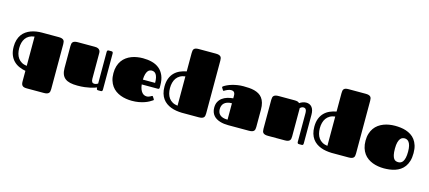

<svg xmlns="http://www.w3.org/2000/svg" viewBox="-68 -1464 5207 2329"><g transform="rotate(15 2536.0 -299.5)"><path d="M599.1 132.8Q599.1 149.9 596.2 162.6Q593.3 175.3 585 183.8Q576.7 192.4 562 196.8Q547.4 201.2 523.9 201.2H310.1Q289.6 201.2 275.9 197.3Q262.2 193.4 254.2 184.8Q246.1 176.3 242.7 163.6Q239.3 150.9 239.3 133.3V0Q196.3 -7.8 157.5 -24.9Q118.7 -42 89.4 -71.5Q60.1 -101.1 43 -144.3Q25.9 -187.5 25.9 -247.6Q25.9 -295.4 37.4 -333Q48.8 -370.6 68.8 -398.7Q88.9 -426.8 116.5 -446Q144 -465.3 176.3 -477.3Q208.5 -489.3 243.7 -494.6Q278.8 -500 314.9 -500H523.9Q547.4 -500 562 -495.6Q576.7 -491.2 585 -482.9Q593.3 -474.6 596.2 -461.7Q599.1 -448.7 599.1 -432.1ZM95.2 -247.6Q95.2 -210.9 103.5 -179.2Q111.8 -147.5 129.2 -123Q146.5 -98.6 173.8 -82.8Q201.2 -66.9 239.3 -62.5V-430.2Q201.2 -425.8 173.8 -410.4Q146.5 -395 129.2 -370.8Q111.8 -346.7 103.5 -315.4Q95.2 -284.2 95.2 -247.6Z M1048.8 -119.1Q1048.8 -91.3 1057.9 -78.1Q1066.9 -64.9 1088.9 -64.9Q1100.1 -64.9 1112.5 -69.8Q1125 -74.7 1131.8 -79.1V-477.1Q1131.8 -485.4 1135.5 -492.7Q1139.2 -500 1151.9 -500H1183.1Q1187.5 -500 1191.9 -499.5Q1196.3 -499 1199.5 -496.8Q1202.6 -494.6 1204.8 -490Q1207 -485.4 1207 -477.1V-22.9Q1207 -14.6 1204.8 -10Q1202.6 -5.4 1199.5 -3.2Q1196.3 -1 1191.9 -0.5Q1187.5 0 1183.1 0H1151.9Q1139.2 0 1135.5 -7.3Q1131.8 -14.6 1131.8 -30.8Q1121.1 -26.9 1101.8 -20Q1082.5 -13.2 1053.2 -6.6Q1023.9 0 984.1 4.9Q944.3 9.8 893.1 9.8Q840.3 9.8 802 1Q763.7 -7.8 738.5 -27.6Q713.4 -47.4 701.2 -79.1Q689 -110.8 689 -157.2V-432.1Q689 -448.7 691.9 -461.7Q694.8 -474.6 703.1 -482.9Q711.4 -491.2 726.1 -495.6Q740.7 -500 764.2 -500H978Q1006.3 -500 1021 -491.7Q1035.6 -483.4 1042 -471.2Q1048.3 -459 1048.6 -444.8Q1048.8 -430.7 1048.8 -418.9Z M1739.3 -81.1Q1752.4 -81.1 1763.2 -84.7Q1773.9 -88.4 1782.5 -92.8Q1791 -97.2 1796.6 -100.8Q1802.2 -104.5 1805.2 -104.5Q1809.6 -104.5 1811.3 -103Q1813 -101.6 1815.4 -97.7L1832.5 -71.3Q1835 -67.4 1835 -64.5Q1835 -61 1833 -59.1Q1831.1 -57.1 1829.1 -55.7Q1813 -44.4 1789.6 -31.5Q1766.1 -18.6 1735.1 -7.8Q1704.1 2.9 1665 10Q1626 17.1 1579.1 17.1Q1542.5 17.1 1505.9 11.2Q1469.2 5.4 1435.8 -7.3Q1402.3 -20 1373.5 -40.5Q1344.7 -61 1323.5 -90.8Q1302.2 -120.6 1290 -159.9Q1277.8 -199.2 1277.8 -250Q1277.8 -299.8 1290 -339.1Q1302.2 -378.4 1323.5 -408.2Q1344.7 -438 1373.5 -458.7Q1402.3 -479.5 1435.8 -492.4Q1469.2 -505.4 1505.9 -511.2Q1542.5 -517.1 1579.1 -517.1Q1640.1 -517.1 1692.6 -503.4Q1745.1 -489.7 1783.7 -458.5Q1822.3 -427.2 1844.2 -376.5Q1866.2 -325.7 1866.2 -252V-224.6Q1866.2 -215.8 1861.8 -210.9Q1857.4 -206.1 1847.2 -206.1H1645Q1648.9 -169.9 1658.9 -145.8Q1668.9 -121.6 1681.9 -107.2Q1694.8 -92.8 1710 -86.9Q1725.1 -81.1 1739.3 -81.1ZM1796.9 -266.1Q1796.9 -305.2 1790.8 -330.8Q1784.7 -356.4 1774.4 -371.8Q1764.2 -387.2 1750.2 -393.6Q1736.3 -399.9 1721.2 -399.9Q1710 -399.9 1696.8 -395.5Q1683.6 -391.1 1672.1 -377Q1660.6 -362.8 1652.6 -336.4Q1644.5 -310.1 1643.1 -266.1Z M2491.2 -67.9Q2491.2 -50.8 2488.3 -38.1Q2485.4 -25.4 2477.1 -17.1Q2468.8 -8.8 2454.1 -4.4Q2439.5 0 2416 0H2202.6Q2167 -1 2132.1 -6.6Q2097.2 -12.2 2065.7 -24.2Q2034.2 -36.1 2007.1 -55.4Q1980 -74.7 1960.2 -102.3Q1940.4 -129.9 1929.2 -167.2Q1918 -204.6 1918 -252.9Q1918 -313 1935.1 -356.2Q1952.1 -399.4 1981.4 -428.7Q2010.7 -458 2049.6 -475.1Q2088.4 -492.2 2131.3 -500V-731.4Q2131.3 -748.5 2133.8 -761.5Q2136.2 -774.4 2144 -783Q2151.9 -791.5 2165.5 -795.7Q2179.2 -799.8 2202.1 -799.8H2416Q2439.5 -799.8 2454.1 -795.4Q2468.8 -791 2477.1 -782.7Q2485.4 -774.4 2488.3 -761.5Q2491.2 -748.5 2491.2 -731.9ZM1987.3 -252.4Q1987.3 -216.3 1995.6 -184.8Q2003.9 -153.3 2021.2 -129.2Q2038.6 -105 2065.9 -89.4Q2093.3 -73.7 2131.3 -69.3V-437.5Q2093.3 -433.1 2065.9 -417.2Q2038.6 -401.4 2021.2 -377Q2003.9 -352.5 1995.6 -320.8Q1987.3 -289.1 1987.3 -252.4Z M2785.2 0Q2758.8 0 2732.2 -3.4Q2705.6 -6.8 2681.4 -14.4Q2657.2 -22 2636.2 -34.2Q2615.2 -46.4 2599.9 -64.5Q2584.5 -82.5 2575.7 -106.9Q2566.9 -131.3 2566.9 -163.1Q2566.9 -205.6 2583 -235.8Q2599.1 -266.1 2626.2 -286.1Q2653.3 -306.2 2688.5 -316.9Q2723.6 -327.6 2761.2 -330.6V-364.3Q2761.2 -383.3 2756.3 -394.5Q2751.5 -405.8 2743.9 -411.4Q2736.3 -417 2727.3 -418.7Q2718.3 -420.4 2710 -420.4Q2700.2 -420.4 2689.2 -417.5Q2678.2 -414.6 2668 -410.4Q2657.7 -406.2 2648.4 -401.4Q2639.2 -396.5 2632.8 -392.6Q2629.9 -390.6 2627.4 -389.2Q2625 -387.7 2622.6 -387.7Q2618.2 -387.7 2614.3 -394L2597.7 -420.4Q2595.2 -423.8 2595.2 -427.7Q2595.2 -431.6 2598.4 -434.6Q2601.6 -437.5 2604.5 -439.5Q2620.6 -450.7 2645.5 -462.4Q2670.4 -474.1 2701.4 -483.4Q2732.4 -492.7 2768.6 -498.5Q2804.7 -504.4 2843.3 -504.4Q2879.9 -504.4 2914.8 -502Q2949.7 -499.5 2980.7 -491.5Q3011.7 -483.4 3037.4 -468.5Q3063 -453.6 3081.8 -429.2Q3100.6 -404.8 3110.8 -369.1Q3121.1 -333.5 3121.1 -283.7V-65.9Q3121.1 -49.8 3118.2 -37.4Q3115.2 -24.9 3106.9 -16.6Q3098.6 -8.3 3084 -4.2Q3069.3 0 3045.9 0ZM2761.2 -268.6Q2726.1 -268.6 2702.1 -259.8Q2678.2 -251 2663.6 -236.3Q2648.9 -221.7 2642.6 -202.4Q2636.2 -183.1 2636.2 -162.6Q2636.2 -142.1 2642.6 -123.8Q2648.9 -105.5 2663.6 -91.8Q2678.2 -78.1 2702.1 -70.3Q2726.1 -62.5 2761.2 -62.5Z M3210.9 -432.1Q3210.9 -448.7 3213.9 -461.7Q3216.8 -474.6 3225.1 -482.9Q3233.4 -491.2 3248 -495.6Q3262.7 -500 3286.1 -500H3485.8Q3507.8 -500 3523.7 -495.6Q3539.6 -491.2 3546.4 -480.5Q3552.7 -484.9 3561.8 -490Q3570.8 -495.1 3581.5 -499.5Q3592.3 -503.9 3604.5 -506.8Q3616.7 -509.8 3629.9 -509.8Q3676.8 -509.8 3702.9 -477.5Q3729 -445.3 3729 -382.8V-22.9Q3729 -14.6 3726.8 -10Q3724.6 -5.4 3721.4 -3.2Q3718.3 -1 3713.9 -0.5Q3709.5 0 3705.1 0H3673.8Q3661.1 0 3657.5 -7.3Q3653.8 -14.6 3653.8 -22.9V-387.7Q3653.8 -415.5 3643.8 -430.2Q3633.8 -444.8 3611.8 -444.8Q3600.6 -444.8 3589.1 -438.7Q3577.6 -432.6 3570.8 -425.8V-68.4Q3570.8 -51.3 3567.9 -38.6Q3564.9 -25.9 3556.6 -17.3Q3548.3 -8.8 3533.7 -4.4Q3519 0 3495.6 0H3286.1Q3262.7 0 3248 -4.4Q3233.4 -8.8 3225.1 -17.1Q3216.8 -25.4 3213.9 -38.1Q3210.9 -50.8 3210.9 -67.9Z M4373 -67.9Q4373 -50.8 4370.1 -38.1Q4367.2 -25.4 4358.9 -17.1Q4350.6 -8.8 4335.9 -4.4Q4321.3 0 4297.9 0H4084.5Q4048.8 -1 4013.9 -6.6Q3979 -12.2 3947.5 -24.2Q3916 -36.1 3888.9 -55.4Q3861.8 -74.7 3842 -102.3Q3822.3 -129.9 3811 -167.2Q3799.8 -204.6 3799.8 -252.9Q3799.8 -313 3816.9 -356.2Q3834 -399.4 3863.3 -428.7Q3892.6 -458 3931.4 -475.1Q3970.2 -492.2 4013.2 -500V-731.4Q4013.2 -748.5 4015.6 -761.5Q4018.1 -774.4 4025.9 -783Q4033.7 -791.5 4047.4 -795.7Q4061 -799.8 4084 -799.8H4297.9Q4321.3 -799.8 4335.9 -795.4Q4350.6 -791 4358.9 -782.7Q4367.2 -774.4 4370.1 -761.5Q4373 -748.5 4373 -731.9ZM3869.1 -252.4Q3869.1 -216.3 3877.4 -184.8Q3885.7 -153.3 3903.1 -129.2Q3920.4 -105 3947.8 -89.4Q3975.1 -73.7 4013.2 -69.3V-437.5Q3975.1 -433.1 3947.8 -417.2Q3920.4 -401.4 3903.1 -377Q3885.7 -352.5 3877.4 -320.8Q3869.1 -289.1 3869.1 -252.4Z M4745.1 17.1Q4708.5 17.1 4671.9 11.2Q4635.3 5.4 4601.8 -7.3Q4568.4 -20 4539.6 -40.5Q4510.7 -61 4489.5 -90.8Q4468.3 -120.6 4456.1 -159.9Q4443.8 -199.2 4443.8 -250Q4443.8 -299.8 4456.1 -339.1Q4468.3 -378.4 4489.5 -408.2Q4510.7 -438 4539.6 -458.7Q4568.4 -479.5 4601.8 -492.4Q4635.3 -505.4 4671.9 -511.2Q4708.5 -517.1 4745.1 -517.1Q4778.8 -517.1 4814.2 -512.9Q4849.6 -508.8 4883.1 -497.8Q4916.5 -486.8 4946 -468Q4975.6 -449.2 4997.8 -419.9Q5020 -390.6 5033 -349.9Q5045.9 -309.1 5045.9 -253.9Q5045.9 -197.3 5033.2 -155Q5020.5 -112.8 4998.3 -82.8Q4976.1 -52.7 4946.8 -33.2Q4917.5 -13.7 4884 -2.7Q4850.6 8.3 4814.9 12.7Q4779.3 17.1 4745.1 17.1ZM4895 -100.1Q4910.2 -100.1 4925 -106.7Q4939.9 -113.3 4951.4 -130.4Q4962.9 -147.5 4970 -177.5Q4977.1 -207.5 4977.1 -253.9Q4977.1 -297.9 4970 -326.2Q4962.9 -354.5 4951.2 -370.8Q4939.5 -387.2 4924.8 -393.6Q4910.2 -399.9 4895 -399.9Q4883.3 -399.9 4868.9 -395Q4854.5 -390.1 4842 -374.3Q4829.6 -358.4 4821.3 -328.9Q4813 -299.3 4813 -250Q4813 -200.7 4819.8 -170.9Q4826.7 -141.1 4837.9 -125.5Q4849.1 -109.9 4864 -105Q4878.9 -100.1 4895 -100.1Z"/></g></svg>

Font: Fascinate
Style: Regular
Weight: 900
Designer: Astigmatic (AOETI)
Foundry: Astigmatic (AOETI)
Version: Version 1.000